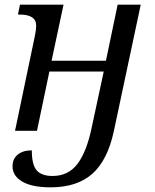

<svg xmlns="http://www.w3.org/2000/svg" viewBox="-20 -556 657 816"><path d="M420.9 -252H189.9L137.2 0H43.9L127.9 -401.9Q133.8 -429.7 133.8 -446.8Q133.8 -494.1 64 -494.1H56.2L64.9 -536.1H250L199.2 -297.9H430.2L480 -536.1H578.1L463.9 1Q437.5 124.5 372.6 182.4Q307.6 240.2 194.8 240.2Q116.2 240.2 74.7 215.8Q33.2 191.4 33.2 150.9Q33.2 119.1 55.4 101.1Q77.6 83 115.2 83Q115.2 145.5 136.5 168.7Q157.7 191.9 203.1 191.9Q270 191.9 308.8 141.1Q347.7 90.3 369.1 -11.2Z"/></svg>

Font: Droid Serif
Style: Italic
Weight: 400
Italic angle: -12°
Designer: Monotype Design team
Foundry: Monotype Imaging Inc.
Version: Version 1.03